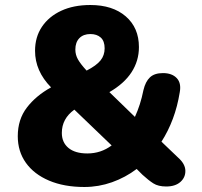

<svg xmlns="http://www.w3.org/2000/svg" viewBox="-20 -736 806 767"><path d="M317 11Q236 11 176 -14.5Q116 -40 83.5 -85.5Q51 -131 51 -192Q51 -259 87.5 -306.5Q124 -354 184 -387Q120 -452 120 -533Q120 -588 147.5 -629Q175 -670 224.5 -693Q274 -716 341 -716Q430 -716 482.5 -670.5Q535 -625 535 -548Q535 -493 505.5 -447.5Q476 -402 417 -368L519 -269Q530 -293 538.5 -319.5Q547 -346 553 -376Q561 -410 579 -427Q597 -444 631 -444Q667 -444 686 -424Q705 -404 698 -367Q689 -311 670.5 -261.5Q652 -212 625 -170L692 -106Q720 -81 720.5 -54Q721 -27 700.5 -9Q680 9 644 9Q612 9 592.5 -3.5Q573 -16 549 -38L526 -61Q481 -27 427.5 -8Q374 11 317 11ZM329 -123Q383 -123 426 -155L277 -298Q227 -262 227 -205Q227 -167 253.5 -145Q280 -123 329 -123ZM341 -600Q313 -600 297 -583.5Q281 -567 281 -538Q281 -517 291.5 -498.5Q302 -480 326 -454Q365 -474 381.5 -494.5Q398 -515 398 -543Q398 -572 382.5 -586Q367 -600 341 -600Z"/></svg>

Font: Chiron GoRound TC H
Style: Regular
Weight: 900
Designer: Ryoko NISHIZUKA 西塚涼子 (kana, bopomofo & ideographs); Paul D. Hunt (Latin, Greek & Cyrillic); Sandoll Communications 산돌커뮤니
Foundry: Adobe
Version: Version 1.000;hotconv 1.1.1;makeotfexe 2.6.0